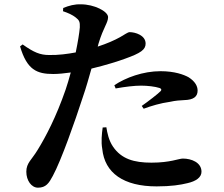

<svg xmlns="http://www.w3.org/2000/svg" viewBox="-20 -829 1040 890"><path d="M516 -419C561 -427 603 -432 634 -432C663 -432 699 -428 720 -421C728 -418 730 -413 725 -407C715 -396 666 -358 637 -338L646 -325C681 -338 724 -351 768 -357C794 -363 816 -364 834 -365C877 -366 896 -381 896 -409C896 -430 884 -452 854 -471C832 -483 790 -499 724 -499C643 -499 562 -469 510 -434ZM473 -239C477 -214 484 -178 504 -149C543 -92 601 -75 682 -75C770 -75 808 -94 828 -94C867 -94 914 -76 914 -33C914 -7 889 11 849 20C817 28 773 35 706 35C553 35 465 -27 454 -139C448 -171 452 -210 456 -238ZM85 -623 73 -614C105 -505 151 -486 227 -486C250 -486 280 -489 308 -493C300 -464 292 -436 284 -413C240 -286 192 -195 155 -135C127 -88 102 -74 102 -33C102 8 126 41 156 41C193 41 207 20 225 -14C264 -86 327 -265 364 -379C379 -422 392 -469 404 -511C467 -526 531 -546 560 -557C633 -583 655 -599 655 -627C655 -666 606 -680 581 -680C572 -680 557 -668 537 -657C510 -642 476 -627 433 -613L437 -628C460 -704 481 -723 481 -750C480 -777 416 -809 355 -809C326 -810 300 -803 273 -792L272 -777C296 -769 316 -760 331 -748C348 -735 351 -727 350 -702C348 -677 341 -634 331 -586C294 -579 250 -573 208 -574C166 -574 137 -586 85 -623Z"/></svg>

Font: Noto Serif JP
Style: Bold
Weight: 700
Designer: Ryoko NISHIZUKA 西塚涼子 (kana & ideographs); Frank Grießhammer (Latin, Greek & Cyrillic); Wenlong ZHANG 张文龙 (bopomofo); San
Foundry: Adobe
Version: Version 2.001;hotconv 1.1.0;makeotfexe 2.6.0